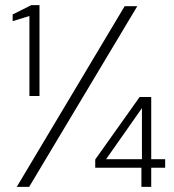

<svg xmlns="http://www.w3.org/2000/svg" viewBox="-20 -724 674 744"><path d="M94 -352V-662L29 -642V-668L101 -704H133V-352ZM45 0 463 -700H512L93 0ZM528 0V-74H349V-106L521 -348H566V-107H620V-74H566V0ZM391 -107H530V-305Z"/></svg>

Font: DM Sans 17pt ExtraLight
Style: Regular
Weight: 250
Version: Version 4.004;gftools[0.9.30]